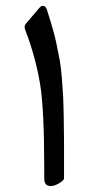

<svg xmlns="http://www.w3.org/2000/svg" viewBox="-20 -603 297 644"><path d="M71.8 -529.3Q74.7 -532.7 110.8 -575.2Q117.7 -583.5 124 -583.5Q133.3 -583.5 137.7 -569.3Q161.1 -496.6 168.9 -458.5Q176.8 -420.4 180.7 -398.7Q184.6 -377 187.5 -340.6Q190.4 -304.2 191.7 -280.3Q192.9 -256.3 193.8 -206.8Q194.8 -157.2 194.8 -123Q194.8 -123 194.8 -4.4Q194.8 1.5 179 11.2Q163.1 21 149.9 21Q128.4 21 128.4 -4.4V-37.6Q128.4 -237.8 114.3 -322.3Q98.1 -416.5 64.9 -501.5Q62.5 -509.8 62.5 -512.7Q62.5 -515.6 63.7 -518.6Q64.9 -521.5 66.4 -523.2Q67.9 -524.9 71.8 -529.3Z"/></svg>

Font: Nika
Style: Regular
Weight: 400
Designer: Mohammad Saleh Souzanchi
Foundry: http://font-store.ir
Version: Version:1.0.0;RFB:1.2.5;Building:2016-05-25 11:08:22.297533